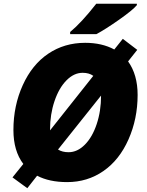

<svg xmlns="http://www.w3.org/2000/svg" viewBox="-20 -951 777 1013"><path d="M429.2 -725.1Q518.1 -725.1 583 -689.9L627.9 -746.1L704.1 -688L655.8 -627Q706.1 -557.1 706.1 -450.2Q706.1 -324.2 658 -215.6Q609.9 -106.9 525.6 -48.6Q441.4 9.8 334 9.8Q240.2 9.8 175.8 -23.9L124 42L45.9 -15.1L103 -85.9Q50.8 -154.8 50.8 -265.1Q50.8 -393.1 100.1 -501.7Q149.4 -610.4 234.6 -667.7Q319.8 -725.1 429.2 -725.1ZM244.1 -263.2 472.2 -550.8Q450.2 -566.9 416 -566.9Q370.1 -566.9 330.6 -526.9Q291 -486.8 267.6 -417.5Q244.1 -348.1 244.1 -268.1ZM341.8 -147.9Q388.2 -147.9 427.7 -187.7Q467.3 -227.5 490.2 -296.4Q513.2 -365.2 513.2 -446.8L286.1 -162.1Q308.6 -147.9 341.8 -147.9ZM350.1 -782.2Q410.2 -832 487.8 -931.2H702.1V-923.8Q680.2 -897.5 608.6 -847.2Q537.1 -796.9 488.8 -771H350.1Z"/></svg>

Font: Open Sans Extrabold
Style: Italic
Weight: 800
Italic angle: -12°
Foundry: Ascender Corporation
Version: Version 1.10